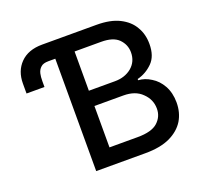

<svg xmlns="http://www.w3.org/2000/svg" viewBox="-125 -872 1074 1016"><g transform="rotate(-20 412.0 -363.5)"><path d="M168 -620Q154 -608 149 -587Q145 -570 145 -544V-512H44V-568Q44 -638 87 -682Q131 -727 210 -727H516Q594 -727 644 -702Q696 -676 720 -633Q745 -592 745 -536Q745 -468 709 -432Q672 -395 623 -383V-376Q660 -374 694 -352Q729 -331 751 -292Q774 -251 774 -196Q774 -140 748 -96Q721 -52 667 -26Q612 0 528 0H250V-633H211Q181 -633 168 -620ZM631 -125Q665 -156 665 -201Q665 -253 626 -290Q589 -327 522 -327H359V-94H518Q597 -94 631 -125ZM600 -444Q638 -476 638 -528Q638 -572 606 -604Q575 -634 509 -634H359V-413H506Q562 -413 600 -444Z"/></g></svg>

Font: Sinter Medium
Style: Regular
Weight: 500
Foundry: Adobe & rsms
Version: Version 1.000